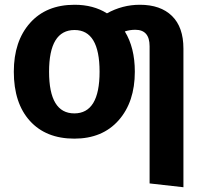

<svg xmlns="http://www.w3.org/2000/svg" viewBox="-20 -566 859 806"><path d="M567 -546Q654 -546 702 -499Q750 -452 750 -362V220L608 204V-372Q608 -441 548 -441Q525 -441 504 -434Q546 -366 546 -265Q546 -138 478 -61Q410 16 292 16Q173 16 105.5 -58.5Q38 -133 38 -265Q38 -393 106 -469.5Q174 -546 293 -546Q372 -546 429 -510Q494 -546 567 -546ZM293 -440Q186 -440 186 -265Q186 -90 292 -90Q398 -90 398 -265Q398 -440 293 -440Z"/></svg>

Font: Fira Sans SemiBold
Style: Regular
Weight: 600
Designer: bBox Type GmbH & Carrois Corporate GbR & Edenspiekermann AG
Foundry: bBox Type GmbH & Carrois Corporate GbR & Edenspiekermann AG
Version: Version 4.301;PS 004.301;hotconv 1.0.88;makeotf.lib2.5.64775